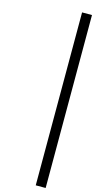

<svg xmlns="http://www.w3.org/2000/svg" viewBox="-164 -878 599 1198"><g transform="rotate(15 135.0 -279.5)"><path d="M206 279V-838H270V279Z"/></g></svg>

Font: Source Han Sans Regular
Style: Regular
Weight: 400
Designer: Ryoko NISHIZUKA  (kana & ideographs); Paul D. Hunt (Latin, Greek & Cyrillic); Wenlong ZHANG  (bopomofo); Sandoll Communi
Foundry: Adobe Systems Incorporated
Version: Version 1.00 January 18, 2024, initial release